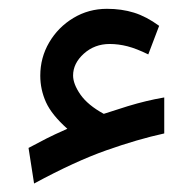

<svg xmlns="http://www.w3.org/2000/svg" viewBox="-20 -382 445 440"><path d="M147.5 -209Q147.5 -189.5 164.3 -165.3Q181.2 -141.1 217.8 -121.1Q250.5 -131.8 272.9 -138.7Q295.4 -145.5 314.7 -150.1Q334 -154.8 356.4 -158.7V-76.2Q295.9 -63 223.9 -37.6Q151.9 -12.2 58.1 38.6L45.4 -43Q70.3 -56.2 86.4 -64.5Q102.5 -72.8 134.3 -86.9Q98.6 -118.7 85.4 -147.7Q72.3 -176.8 72.3 -208.5Q72.3 -250 92.8 -284.9Q113.3 -319.8 148.2 -340.8Q183.1 -361.8 225.1 -361.8Q258.8 -361.8 287.1 -353Q315.4 -344.2 344.7 -322.8L319.8 -257.3Q293 -270.5 272.2 -275.9Q251.5 -281.2 231.4 -281.2Q196.8 -281.2 172.1 -259Q147.5 -236.8 147.5 -209Z"/></svg>

Font: Vazirmatn RD FD
Style: Regular
Weight: 400
Designer: Saber Rastikerdar
Foundry: Saber Rastikerdar
Version: Version 33.003